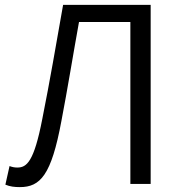

<svg xmlns="http://www.w3.org/2000/svg" viewBox="-20 -752 738 785"><path d="M61 13C145 13 190 -36 231 -257C257 -392 278 -524 303 -662H513V0H596V-732H238C209 -568 184 -421 153 -266C119 -90 89 -67 51 -67C39 -67 30 -69 19 -73L2 3C21 11 40 13 61 13Z"/></svg>

Font: Noto Sans CJK JP DemiLight
Style: Regular
Weight: 350
Designer: Ryoko NISHIZUKA (kana & ideographs); Paul D. Hunt (Latin, Greek & Cyrillic); Wenlong ZHANG (bopomofo); Sandoll Communica
Foundry: Adobe Systems Incorporated
Version: Version 1.004;PS 1.004;hotconv 1.0.82;makeotf.lib2.5.63406